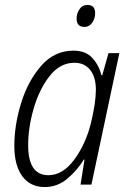

<svg xmlns="http://www.w3.org/2000/svg" viewBox="-20 -747 519 777"><path d="M365 -694Q365 -727 334 -727Q313 -727 301.5 -709.5Q290 -692 290 -672Q290 -638 322 -638Q341 -638 353 -655Q365 -672 365 -694ZM94 -159Q94 -231 116.5 -308.5Q139 -386 181 -439.5Q223 -493 281 -493Q322 -493 345 -464Q368 -435 368 -384Q368 -331 348 -249Q327 -164 280.5 -101Q234 -38 176 -38Q94 -38 94 -159ZM319 -101H322L306 0H350L463 -532H419L394 -443H390Q381 -482 354 -512Q327 -542 277 -542Q200 -542 146.5 -480.5Q93 -419 65.5 -330Q38 -241 38 -157Q38 -77 70.5 -33.5Q103 10 161 10Q212 10 252 -23.5Q292 -57 319 -101Z"/></svg>

Font: Noto Sans UI SemiCondensed Light
Style: Italic
Weight: 300
Width: 4
Designer: Monotype Design Team
Foundry: Monotype Imaging Inc.
Version: 1.001